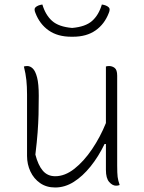

<svg xmlns="http://www.w3.org/2000/svg" viewBox="-20 -821 640 852"><path d="M101 -528Q114 -528 125.5 -517Q137 -506 144.5 -477.5Q152 -449 152 -396Q152 -349 151 -312Q150 -275 147 -234Q144 -193 137 -135Q149 -88 170 -63.5Q191 -39 225 -39Q268 -39 310 -72Q352 -105 388.5 -159Q425 -213 450 -275V-526Q456 -528 464 -528Q478 -528 489 -519.5Q500 -511 500 -485V-87Q500 -52 502 -36Q504 -20 511 0Q504 3 495 3Q479 3 464.5 -13.5Q450 -30 450 -67V-182H444Q417 -126 382 -82.5Q347 -39 307.5 -14Q268 11 225 11Q186 11 158 -8.5Q130 -28 115 -60Q100 -92 100 -129V-402Q100 -437 97 -465.5Q94 -494 86 -526Q90 -527 93.5 -527.5Q97 -528 101 -528ZM300 -697Q359 -702 388.5 -728Q418 -754 432 -801Q453 -798 463 -788Q470 -781 463 -764Q444 -714 404 -686Q364 -658 304 -658H296Q236 -658 196 -686Q156 -714 137 -764Q130 -781 137 -788Q147 -798 168 -801Q182 -754 211.5 -728Q241 -702 300 -697Z"/></svg>

Font: Recursive Mn Csl St Lt
Style: Regular
Weight: 300
Monospace: yes
Version: Version 1.079;hotconv 1.0.112;makeotfexe 2.5.65598; ttfautoh